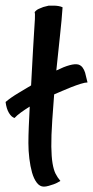

<svg xmlns="http://www.w3.org/2000/svg" viewBox="-67 -659 335 691"><path d="M214.8 -426.8Q224.6 -423.8 230.5 -415.5Q236.3 -407.2 239.3 -397.5Q242.2 -387.7 244.1 -377.9Q246.1 -368.2 248 -362.3Q239.3 -362.3 223.6 -357.4Q208 -352.5 190.4 -345.7Q172.9 -338.9 156.2 -331.5Q139.6 -324.2 127.9 -319.3Q126 -296.9 124.5 -273.4Q123 -250 121.1 -226.6Q117.2 -168 117.7 -131.3Q118.2 -94.7 122.1 -71.3Q126 -47.9 132.8 -34.2Q139.6 -20.5 150.4 -7.8Q137.7 0 127 3.9Q116.2 7.8 108.4 9.8Q98.6 12.7 90.8 12.7Q76.2 12.7 65.4 -1.5Q54.7 -15.6 48.3 -38.1Q42 -60.5 38.6 -88.4Q35.2 -116.2 35.2 -143.6Q35.2 -169.9 36.6 -203.1Q38.1 -236.3 40 -275.4Q22.5 -264.6 7.8 -253.9Q-6.8 -243.2 -14.6 -234.4Q-25.4 -237.3 -34.7 -252.4Q-43.9 -267.6 -46.9 -292Q-27.3 -308.6 0 -324.7Q27.3 -340.8 44.9 -351.6Q46.9 -382.8 48.3 -414.6Q49.8 -446.3 51.8 -478.5Q53.7 -514.6 55.7 -543.9Q57.6 -569.3 58.6 -590.3Q59.6 -611.3 57.6 -615.2Q63.5 -623 72.3 -627Q81.1 -630.9 88.9 -633.8Q98.6 -636.7 108.4 -638.7H127Q134.8 -638.7 143.6 -637.2Q152.3 -635.7 158.2 -632.8Q155.3 -588.9 148.9 -530.8Q142.6 -472.7 135.7 -405.3Q191.4 -432.6 214.8 -426.8Z"/></svg>

Font: Rancho
Style: Regular
Weight: 400
Designer: Font Diner, Inc
Foundry: Font Diner, Inc
Version: Version 1.000